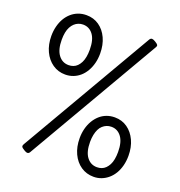

<svg xmlns="http://www.w3.org/2000/svg" viewBox="-190 -1276 1367 1456"><g transform="rotate(20 493.5 -548.0)"><path d="M259 -636Q202 -636 157 -667Q112 -698 86.5 -752.5Q61 -807 61 -876Q61 -917 70.5 -954Q80 -991 97 -1020Q114 -1049 138.5 -1070.5Q163 -1092 193.5 -1103.5Q224 -1115 259 -1115Q317 -1115 361 -1084.5Q405 -1054 430 -1000Q455 -946 455 -876Q455 -834 445.5 -797.5Q436 -761 418.5 -731Q401 -701 377 -680Q353 -659 323 -647.5Q293 -636 259 -636ZM259 -712Q279 -712 296.5 -718.5Q314 -725 327.5 -738.5Q341 -752 351 -771.5Q361 -791 366 -817.5Q371 -844 371 -876Q371 -957 340 -998Q309 -1039 259 -1039Q239 -1039 221.5 -1032Q204 -1025 190 -1012Q176 -999 165.5 -979.5Q155 -960 150 -934Q145 -908 145 -876Q145 -796 176.5 -754Q208 -712 259 -712ZM211 9Q204 20 193 20Q182 20 165 9Q146 -2 142 -10.5Q138 -19 145 -31L769 -1105Q777 -1116 787 -1116Q797 -1116 815 -1105Q834 -1094 838.5 -1086Q843 -1078 835 -1065ZM726 19Q669 19 624 -11.5Q579 -42 553.5 -96.5Q528 -151 528 -221Q528 -262 537.5 -298.5Q547 -335 564.5 -364.5Q582 -394 606 -415.5Q630 -437 660.5 -448.5Q691 -460 726 -460Q784 -460 828 -429Q872 -398 897 -344Q922 -290 922 -221Q922 -179 912.5 -142Q903 -105 885.5 -75.5Q868 -46 843.5 -25Q819 -4 789.5 7.5Q760 19 726 19ZM726 -58Q746 -58 763.5 -64.5Q781 -71 794.5 -84.5Q808 -98 818 -117Q828 -136 833 -162.5Q838 -189 838 -221Q838 -301 807 -342.5Q776 -384 726 -384Q705 -384 688 -377Q671 -370 656.5 -357Q642 -344 632.5 -324.5Q623 -305 617.5 -279Q612 -253 612 -221Q612 -141 643.5 -99.5Q675 -58 726 -58Z"/></g></svg>

Font: Playwrite FR Moderne
Style: Regular
Weight: 400
Designer: Veronika Burian, José Scaglione
Foundry: TypeTogether
Version: Version 1.002